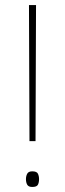

<svg xmlns="http://www.w3.org/2000/svg" viewBox="-20 -800 259 762"><path d="M97 -240 95 -780H123L121 -240ZM108 -58Q93 -58 88 -67Q83 -76 83 -89Q83 -101 88 -110.5Q93 -120 108 -120Q126 -120 130.5 -110.5Q135 -101 135 -89Q135 -76 130.5 -67Q126 -58 108 -58Z"/></svg>

Font: Noto Sans Malayalam UI SemiCondensed Thin
Style: Regular
Weight: 100
Width: 4
Designer: Jelle Bosma - Monotype Design Team
Foundry: Monotype Imaging Inc.
Version: Version 2.104; ttfautohint (v1.8.4.7-5d5b)